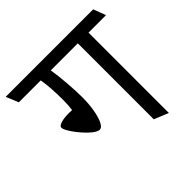

<svg xmlns="http://www.w3.org/2000/svg" viewBox="-182 -742 953 953"><g transform="rotate(-45 294.5 -265.5)"><path d="M-25.4 -579.6H588.9L613.3 -514.2H490.7V49.8L415.5 19V-514.2H225.6Q233.4 -468.3 237.8 -408Q242.2 -347.7 242.2 -308.1Q242.2 -261.7 235.1 -221.4Q228 -181.2 216.1 -157.5Q204.1 -133.8 189.9 -133.8Q171.4 -133.8 140.9 -162.4Q110.4 -190.9 85.9 -226.1Q61.5 -261.2 61.5 -275.9Q61.5 -287.1 83 -293.9Q104.5 -300.8 141.6 -300.8Q151.4 -300.8 161.1 -299.8Q165.5 -330.6 165.5 -365.7Q165.5 -457 155.3 -514.2H1.5Z"/></g></svg>

Font: Vesper Libre
Style: Regular
Weight: 400
Designer: Robert Keller & Kimya Gandhi
Foundry: Mota Italic
Version: Version 1.058